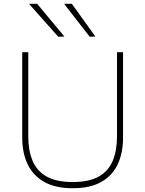

<svg xmlns="http://www.w3.org/2000/svg" viewBox="-20 -990 772 1019"><path d="M366 9Q273.5 9 214.2 -24.8Q155 -58.5 126.5 -118.8Q98 -179 98 -258Q98 -280 98 -314.2Q98 -348.5 98 -390Q98 -431.5 98 -475Q98 -540.5 98 -596.5Q98 -652.5 98 -713H130Q130 -652.5 130 -596.5Q130 -540.5 130 -475V-267Q130 -191.5 152.8 -137Q175.5 -82.5 227.2 -53.2Q279 -24 366 -24Q453 -24 504.5 -53.2Q556 -82.5 578.5 -137Q601 -191.5 601 -268V-475Q601 -540.5 601 -596.5Q601 -652.5 601 -713H633Q633 -652.5 633 -596.5Q633 -540.5 633 -475Q633 -431.5 633 -390Q633 -348.5 633 -314.2Q633 -280 633 -258Q633 -179 605 -118.8Q577 -58.5 518 -24.8Q459 9 366 9ZM289 -795Q263.5 -824 237.8 -852.8Q212 -881.5 186.2 -910.8Q160.5 -940 134 -970H177Q212.5 -927.5 249 -883.5Q285.5 -839.5 322 -796ZM456 -795Q433.5 -824 411 -852.8Q388.5 -881.5 366 -910.8Q343.5 -940 320 -970H361Q392 -927.5 423 -884Q454 -840.5 486 -796Z"/></svg>

Font: Commissioner Thin
Style: Regular
Weight: 100
Designer: Kostas Bartsokas
Foundry: Kostas Bartsokas
Version: Version 1.001;gftools[0.9.23]